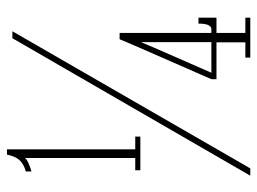

<svg xmlns="http://www.w3.org/2000/svg" viewBox="-116 -640 756 565"><g transform="rotate(-90 262.5 -358.0)"><path d="M43.5 -323.5V-338.5H79.5V-663.5Q77.5 -658.5 63.2 -652.2Q49 -646 40 -644V-660.5Q61.5 -666.5 73 -678.8Q84.5 -691 89.5 -716H105V-338.5H142.5V-323.5ZM27.5 0 432 -700H452.5L49 0ZM375 0V-14.5H420V-99.5H311.5V-114.5L410 -339.5Q414.5 -350 418.5 -359.5Q422.5 -369 429 -384.5H447.5V-114.5H458.5Q475 -114.5 475 -152.5H492.5V-99.5H447.5V-14.5H492.5V0ZM420.5 -321.5 405.5 -286 330.5 -114.5H420.5Z"/></g></svg>

Font: Imbue 50pt Thin
Style: Regular
Weight: 100
Designer: Tyler Finck
Foundry: Etcetera Type Company
Version: Version 1.102; ttfautohint (v1.8.3)